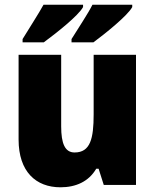

<svg xmlns="http://www.w3.org/2000/svg" viewBox="-20 -786 658 816"><path d="M542 -756V-766H373C354 -728 315 -670 284 -620V-606H377C427 -643 523 -720 542 -756ZM333 -756V-766H165C145 -729 107 -671 76 -620V-606H166C219 -645 313 -719 333 -756ZM558 -553H378V-300C378 -197 364 -138 297 -138C256 -138 240 -176 240 -249V-553H59V-193C59 -56 133 10 237 10C302 10 357 -14 389 -69H399L421 0H558Z"/></svg>

Font: Noto Sans Thai SemCond Blk
Style: Regular
Weight: 900
Width: 4
Designer: Monotype Design Team
Foundry: Monotype Imaging Inc.
Version: Version 2.002